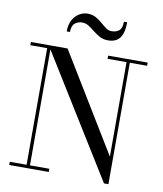

<svg xmlns="http://www.w3.org/2000/svg" viewBox="-103 -1060 980 1153"><g transform="rotate(10 387.0 -483.5)"><path d="M154 -750V-19.5H272V0H31V-19.5H133.5V-730.5H31V-750ZM743 -750V-730.5H637.5V10H610.5L139.5 -750H254.5L617.5 -154.5V-730.5H502V-750ZM484.5 -840Q456 -840 433.8 -852Q411.5 -864 392.5 -879.5Q373.5 -895 354.8 -907Q336 -919 314.5 -919Q290 -919 270.8 -904Q251.5 -889 251.5 -850H231.5Q231.5 -892.5 247.5 -920.8Q263.5 -949 287.8 -963Q312 -977 336.5 -977Q366 -977 387.8 -965Q409.5 -953 427 -937.5Q444.5 -922 461 -910Q477.5 -898 496.5 -898Q525 -898 542.5 -913Q560 -928 560 -967H579.5Q579.5 -920 568 -892Q556.5 -864 535.2 -852Q514 -840 484.5 -840Z"/></g></svg>

Font: Bodoni Moda
Style: Regular
Weight: 400
Designer: Owen Earl
Foundry: indestructible type
Version: Version 2.005